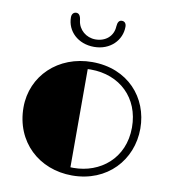

<svg xmlns="http://www.w3.org/2000/svg" viewBox="-84 -818 804 899"><g transform="rotate(10 318.0 -368.0)"><path d="M39.6 -266.1C39.6 -101.6 161.1 9.3 318.4 9.3C485.8 9.3 595.7 -112.8 595.7 -262.2C595.7 -409.2 490.2 -530.3 320.3 -530.3C158.7 -530.3 39.6 -415.5 39.6 -266.1ZM304.7 -27.3V-494.1C309.1 -494.6 314 -494.6 318.8 -494.6C458 -494.6 556.2 -400.9 556.2 -260.7C556.2 -112.3 444.8 -26.9 319.3 -26.9C314.9 -26.9 310.1 -26.9 304.7 -27.3ZM315.4 -601.6C392.6 -601.6 444.3 -656.2 444.3 -719.7C444.3 -734.9 437 -744.6 423.3 -744.6C410.2 -744.6 403.3 -734.4 401.9 -714.4C399.9 -668 364.3 -637.2 315.9 -637.2C271.5 -637.2 234.9 -668.5 229.5 -711.4C227.1 -734.9 218.8 -744.6 206.5 -744.6C193.8 -744.6 185.1 -734.9 185.1 -719.7C185.1 -653.3 238.8 -601.6 315.4 -601.6Z"/></g></svg>

Font: Limelight
Style: Regular
Weight: 400
Designer: Nicole Fally
Foundry: Nicole Fally
Version: Version 1.002